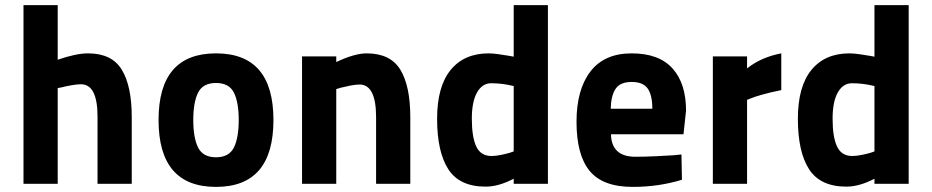

<svg xmlns="http://www.w3.org/2000/svg" viewBox="-20 -720 3651 752"><path d="M206 0H72V-700H206V-486Q278 -511 325 -511Q418 -511 457 -447Q496 -383 496 -262V0H362V-263Q362 -390 297 -390Q282 -390 259.5 -386Q237 -382 222 -378L206 -375Z M1051 -250Q1051 12 826 12Q601 12 601 -250Q601 -511 826 -511Q1051 -511 1051 -250ZM756 -142Q775 -104 826 -104Q877 -104 896 -142Q915 -180 915 -250Q915 -320 896 -357.5Q877 -395 826 -395Q775 -395 756 -357.5Q737 -320 737 -250Q737 -180 756 -142Z M1297 0H1163V-499H1297V-477Q1369 -511 1416 -511Q1509 -511 1548 -447Q1587 -383 1587 -261V0H1453V-261Q1453 -389 1388 -389Q1373 -389 1350.5 -384.5Q1328 -380 1313 -376L1297 -371Z M2126 -700V0H1992V-20Q1933 11 1882 11Q1780 11 1736 -57Q1692 -125 1692 -255Q1692 -381 1745 -446Q1798 -511 1894 -511Q1910 -511 1934.5 -507.5Q1959 -504 1976 -501L1992 -498V-700ZM1905 -109Q1922 -109 1943.5 -113.5Q1965 -118 1978 -122L1992 -127V-383Q1947 -394 1904 -394Q1869 -394 1848.5 -358Q1828 -322 1828 -255Q1828 -183 1845.5 -146Q1863 -109 1905 -109Z M2469 -106Q2501 -106 2546 -108Q2591 -110 2620 -112L2649 -115L2651 -16Q2560 12 2458 12Q2341 12 2289.5 -50.5Q2238 -113 2238 -243Q2238 -369 2292.5 -440Q2347 -511 2454 -511Q2561 -511 2614 -452Q2667 -393 2667 -287L2657 -194H2373Q2375 -106 2469 -106ZM2372 -294H2535Q2535 -347 2517 -373Q2499 -399 2454 -399Q2409 -399 2391 -372Q2373 -345 2372 -294Z M2772 0V-499H2906V-452Q2961 -496 3040 -511V-367Q2999 -359 2965.5 -349.5Q2932 -340 2919 -334L2906 -329V0Z M3539 -700V0H3405V-20Q3346 11 3295 11Q3193 11 3149 -57Q3105 -125 3105 -255Q3105 -381 3158 -446Q3211 -511 3307 -511Q3323 -511 3347.5 -507.5Q3372 -504 3389 -501L3405 -498V-700ZM3318 -109Q3335 -109 3356.5 -113.5Q3378 -118 3391 -122L3405 -127V-383Q3360 -394 3317 -394Q3282 -394 3261.5 -358Q3241 -322 3241 -255Q3241 -183 3258.5 -146Q3276 -109 3318 -109Z"/></svg>

Font: TypoPRO Titillium Maps
Style: 999 wt
Weight: 900
Designer: Campivisivi
Foundry: Accademia di Belle Arti di Urbino and students of MA course of Visual design
Version: Version 001.001